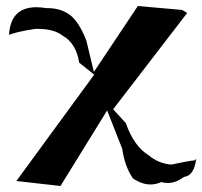

<svg xmlns="http://www.w3.org/2000/svg" viewBox="-20 -518 672 638"><path d="M181 100 30 83 34 84 293 -270 243 -310Q233 -374 189 -399Q160 -422 106 -422H97Q32 -412 10 -402Q15 -494 101 -494Q116 -494 134 -491H138Q181 -491 211.5 -469Q242 -447 267 -383L292 -279L438 -498L585 -485L602 -475L356 -155L398 -109Q425 -32 474 -2Q506 25 549 29Q609 16 626 15L632 10Q625 66 591 70Q565 90 537 90Q527 90 516 87Q498 95 480 95Q452 95 422 75Q395 37 386 -24L336 -151Z"/></svg>

Font: Xiangcui Kesong Xiangcui Kesong
Style: Regular
Weight: 400
Version: Version 1.501;March 28, 2024;FontCreator 14.0.0.2814 64-bit